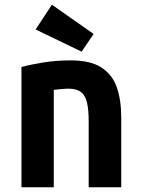

<svg xmlns="http://www.w3.org/2000/svg" viewBox="-20 -794 600 814"><path d="M71 0V-510Q108 -520 162.5 -529Q217 -538 280 -538Q364 -538 410.5 -507.5Q457 -477 475.5 -423Q494 -369 494 -297V0H356V-279Q356 -328 349 -358.5Q342 -389 323.5 -403.5Q305 -418 271 -418Q256 -418 240.5 -416.5Q225 -415 208 -413V0ZM326 -575 131 -669 200 -774 377 -650Z"/></svg>

Font: Ubuntu Sans Mono
Style: Regular
Weight: 400
Monospace: yes
Designer: Dalton Maag Ltd
Foundry: Dalton Maag Ltd
Version: Version 1.006